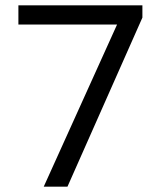

<svg xmlns="http://www.w3.org/2000/svg" viewBox="-20 -700 600 720"><path d="M419 -608H49V-680H514V-634L233 0H144Z"/></svg>

Font: CyStack Display
Style: Regular
Weight: 400
Designer: Weizhong Zhang
Foundry: 本地遙控
Version: Version 1.000;Glyphs 3.1.2 (3151)